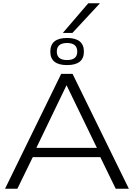

<svg xmlns="http://www.w3.org/2000/svg" viewBox="-20 -1163 825 1183"><path d="M11 0 357 -708H427L774 0H693L598 -195H182L87 0ZM204 -252H577L390 -638ZM393 -762Q290 -762 290 -845Q290 -929 393 -929Q497 -929 497 -845Q497 -762 393 -762ZM393 -793Q456 -793 456 -845Q456 -898 393 -898Q330 -898 330 -845Q330 -793 393 -793ZM367 -960 524 -1143H596L426 -960Z"/></svg>

Font: Georama Extended Light
Style: Regular
Weight: 300
Width: 7
Designer: Jean-Baptiste Levee
Foundry: Production Type
Version: Version 1.000